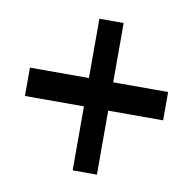

<svg xmlns="http://www.w3.org/2000/svg" viewBox="-63 -691 627 632"><g transform="rotate(10 250.0 -374.5)"><path d="M22.5 -335V-429.7H219.7V-627.9H300.8V-429.7H484.4V-335H300.8V-121.1H219.7V-335Z"/></g></svg>

Font: RobotoJAA
Style: Medium
Weight: 500
Version: Version 2.05; 2016-11-05